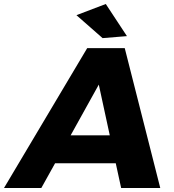

<svg xmlns="http://www.w3.org/2000/svg" viewBox="-79 -942 872 962"><path d="M724 0H528L501 -124H197L128 0H-59L358 -701H546ZM471 -264 416 -518 275 -264ZM435 -751 304 -866 451 -922 557 -761Z"/></svg>

Font: Argentum Novus
Style: Bold Italic
Weight: 700
Designer: Julieta Ulanovsky (font) & Cristiano Sobral (main changes)
Foundry: Julieta Ulanovsky (font) & Cristiano Sobral (main changes)
Version: Version 3.00;November 27, 2020;FontCreator 13.0.0.2655 64-bi